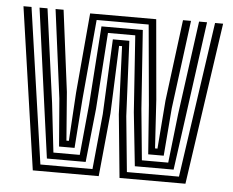

<svg xmlns="http://www.w3.org/2000/svg" viewBox="-46 -654 858 708"><g transform="rotate(5 382.5 -300.0)"><path d="M100 0 13 -600H42.8L126 -24H318.8L339 -229L352 -507H413L426 -229L446.2 -24H639L722.2 -600H752L665 0H421L398 -234L388 -485H377L367 -234L344 0ZM148 -48 121.8 -238.5 72.5 -600H102L149.2 -253.8L170 -72H267.5L285.8 -261L306 -551H459L479.2 -261L497.5 -72H595L615.8 -253.8L663 -600H692.5L643.2 -238.5L617 -48H473.5L452.5 -245.8L433 -529H332L312.5 -245.8L291.5 -48ZM188.8 -96 174.5 -272.5 131.8 -600H161.5L200 -299L214 -120H223L234 -299L260.2 -595H504.8L531 -299L542 -120H551L565 -299L603.5 -600H633.2L590.5 -272.5L576.2 -96H518.8L505.5 -277L478.8 -573H286.2L259.5 -277L246.2 -96Z"/></g></svg>

Font: Big Shoulders Inline Text Black
Style: Regular
Weight: 900
Designer: Patric King
Foundry: XO Type Co
Version: Version 1.000